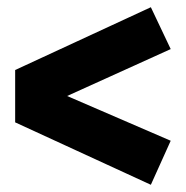

<svg xmlns="http://www.w3.org/2000/svg" viewBox="-20 -599 516 532"><path d="M398 -579 453 -463 166 -333 453 -209 398 -87 22 -260V-405Z"/></svg>

Font: Fira Sans Condensed ExtraBold
Style: Regular
Weight: 800
Width: 3
Designer: Carrois Corporate & Edenspiekermann AG
Foundry: Carrois Corporate GbR & Edenspiekermann AG
Version: Version 4.203